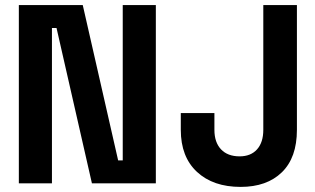

<svg xmlns="http://www.w3.org/2000/svg" viewBox="-20 -720 1236 754"><path d="M54 0V-700H305L444 -90H462V-700H592V0H341L202 -610H184V0ZM690 -210V-276H822V-210Q822 -161 848 -133.5Q874 -106 921 -106Q965 -106 989.5 -133.5Q1014 -161 1014 -210V-700H1146V-210Q1146 -101 1087 -43.5Q1028 14 925 14Q817 14 753.5 -45Q690 -104 690 -210Z"/></svg>

Font: Space Grotesk Frontify
Style: Bold
Weight: 700
Designer: Florian Karsten
Version: Version 2.000